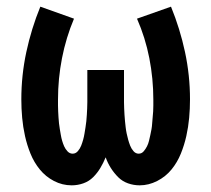

<svg xmlns="http://www.w3.org/2000/svg" viewBox="-20 -548 634 576"><path d="M195 8Q167 8 142 -5Q117 -18 99.5 -39.5Q82 -61 71.5 -87Q61 -113 55 -140Q49 -167 46.5 -194.5Q44 -222 44 -250Q44 -322 59 -392Q74 -462 101 -528L202 -492Q178 -435 166 -373.5Q154 -312 154 -249Q154 -240 154 -231.5Q154 -223 154.5 -214Q155 -205 155.5 -196Q156 -187 157 -178Q158 -169 159.5 -160.5Q161 -152 162.5 -143Q164 -134 166.5 -125.5Q169 -117 172.5 -109Q176 -101 182.5 -94Q189 -87 198 -87Q207 -87 213.5 -94.5Q220 -102 223.5 -111Q227 -120 229.5 -129Q232 -138 233.5 -147.5Q235 -157 236.5 -166Q238 -175 239 -184.5Q240 -194 240.5 -203.5Q241 -213 241.5 -222.5Q242 -232 242 -241.5Q242 -251 242 -260V-338H352V-260Q352 -251 352 -241.5Q352 -232 352.5 -222.5Q353 -213 353.5 -203.5Q354 -194 355 -184.5Q356 -175 357 -166Q358 -157 360 -147.5Q362 -138 364.5 -129Q367 -120 370.5 -111Q374 -102 380.5 -94.5Q387 -87 396 -87Q405 -87 411 -94Q417 -101 421 -109Q425 -117 427 -125.5Q429 -134 431 -143Q433 -152 434.5 -160.5Q436 -169 436.5 -178Q437 -187 438 -196Q439 -205 439.5 -214Q440 -223 440 -231.5Q440 -240 440 -249Q440 -312 428 -373.5Q416 -435 391 -492L493 -528Q520 -462 535 -392Q550 -322 550 -250Q550 -222 547.5 -194.5Q545 -167 539 -140Q533 -113 522.5 -87Q512 -61 494.5 -39.5Q477 -18 451.5 -5Q426 8 399 8Q381 8 364 2Q347 -4 334.5 -16.5Q322 -29 312.5 -44Q303 -59 297 -76Q290 -59 281 -44Q272 -29 259.5 -16.5Q247 -4 230 2Q213 8 195 8Z"/></svg>

Font: Iosevka QP
Style: Bold
Weight: 700
Designer: Belleve Invis
Foundry: Belleve Invis
Version: Version 20.0.0; ttfautohint (v1.8.4)